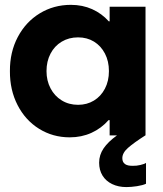

<svg xmlns="http://www.w3.org/2000/svg" viewBox="-20 -553 665 784"><path d="M427.7 -62.5H423.3Q393.6 -28.8 353.3 -10.5Q313 7.8 264.6 7.8Q195.8 7.8 139.6 -27.1Q83.5 -62 51.8 -123.8Q20 -185.5 20.5 -262.7Q20 -339.8 52.5 -401.6Q85 -463.4 142.1 -498.3Q199.2 -533.2 269.5 -533.2Q316.9 -533.2 356.2 -515.6Q395.5 -498 424.3 -465.8H427.7V-525.4H574.2V0H573.2Q525.9 30.3 502.7 50.8Q479.5 71.3 479.5 92.8Q479.5 125.5 523.4 124Q537.1 124.5 552.7 120.8Q568.4 117.2 576.2 112.3V197.3Q563 203.6 539.1 207.3Q515.1 210.9 496.1 210.9Q463.4 210.9 438 198.7Q412.6 186.5 398.7 164.1Q384.8 141.6 384.8 111.3Q384.8 79.6 403.1 52.7Q421.4 25.9 457.5 0H427.7ZM424.8 -262.7Q424.8 -303.2 408.4 -334.5Q392.1 -365.7 363.8 -383.1Q335.4 -400.4 298.8 -400.4Q261.2 -400.4 231.9 -382.8Q202.6 -365.2 186.3 -334Q169.9 -302.7 169.9 -262.7Q169.9 -223.6 186.3 -192.4Q202.6 -161.1 231.9 -143.1Q261.2 -125 298.8 -125Q335 -125 363.5 -142.3Q392.1 -159.7 408.4 -190.9Q424.8 -222.2 424.8 -262.7Z"/></svg>

Font: Reddit Sans Chocolate ExtraBold
Style: Regular
Weight: 800
Designer: Stephen Hutchings
Foundry: Reddit
Version: Version 1.011